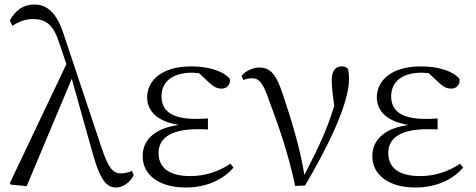

<svg xmlns="http://www.w3.org/2000/svg" viewBox="-20 -822 2121 856"><path d="M498 14C528 14 562 -10 576 -41L569 -60C551 -52 531 -49 519 -49C484 -49 463 -72 432 -166L266 -663C235 -762 193 -802 132 -802C85 -802 48 -776 24 -731L35 -707C62 -724 91 -737 126 -737C183 -737 217 -714 243 -634L276 -536L24 -6L28 1L99 8L300 -471L393 -139C429 -9 460 14 498 14Z M808 14C902 14 976 -22 1021 -75L1007 -92C955 -57 894 -37 829 -37C734 -37 687 -74 687 -140C687 -197 728 -246 862 -246C873 -246 882 -246 907 -245V-294C883 -292 868 -292 852 -292C740 -292 700 -332 700 -393C700 -456 747 -498 837 -498L867 -496L911 -455C935 -433 948 -427 969 -427C991 -427 1008 -444 1005 -470C971 -510 900 -526 832 -526C700 -526 636 -462 636 -388C636 -328 680 -280 778 -265C664 -250 616 -194 616 -126C616 -40 692 14 808 14Z M1296 7 1340 5C1439 -162 1536 -358 1536 -469C1536 -486 1535 -499 1532 -514C1525 -522 1517 -526 1503 -526C1474 -526 1459 -505 1459 -462C1459 -436 1463 -401 1470 -350C1436 -236 1395 -156 1337 -42C1317 -166 1279 -287 1244 -392C1214 -486 1189 -521 1136 -521C1108 -521 1076 -507 1057 -484L1065 -465C1075 -470 1088 -473 1104 -473C1135 -473 1153 -452 1179 -376C1220 -267 1265 -140 1296 7Z M1832 14C1926 14 2000 -22 2045 -75L2031 -92C1979 -57 1918 -37 1853 -37C1758 -37 1711 -74 1711 -140C1711 -197 1752 -246 1886 -246C1897 -246 1906 -246 1931 -245V-294C1907 -292 1892 -292 1876 -292C1764 -292 1724 -332 1724 -393C1724 -456 1771 -498 1861 -498L1891 -496L1935 -455C1959 -433 1972 -427 1993 -427C2015 -427 2032 -444 2029 -470C1995 -510 1924 -526 1856 -526C1724 -526 1660 -462 1660 -388C1660 -328 1704 -280 1802 -265C1688 -250 1640 -194 1640 -126C1640 -40 1716 14 1832 14Z"/></svg>

Font: Noto Serif TC Light
Style: Regular
Weight: 300
Designer: Ryoko NISHIZUKA 西塚涼子 (kana & ideographs); Frank Grießhammer (Latin, Greek & Cyrillic); Wenlong ZHANG 张文龙 (bopomofo); San
Foundry: Adobe
Version: Version 2.001;hotconv 1.1.0;makeotfexe 2.6.0